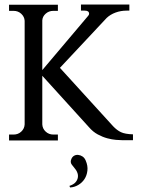

<svg xmlns="http://www.w3.org/2000/svg" viewBox="-20 -620 664 849"><path d="M167 -70Q168 -51 182 -38Q196 -25 216 -25H236V1H20V-25H40Q60 -25 74 -38Q88 -51 89 -70V-528Q88 -546 74 -559Q60 -572 40 -572H20V-599H236V-572H216Q196 -572 182 -559.5Q168 -547 167 -530V-310L369 -549Q374 -554 374 -559Q374 -573 355 -573H338V-600H552V-573H540Q514 -573 491 -564.5Q468 -556 452 -541L245 -320L480 -62Q497 -44 515 -35.5Q533 -27 568 -26V0H522Q511 0 493 -1.5Q475 -3 454.5 -8.5Q434 -14 412.5 -25.5Q391 -37 373 -58L167 -285ZM287 202Q305 196 313.5 186.5Q322 177 324 166Q326 155 322.5 145Q319 135 314 129Q306 119 297.5 108Q289 97 296 82Q300 73 308 68.5Q316 64 326 65Q336 66 345 72Q354 78 359 90Q369 113 366.5 134.5Q364 156 353.5 172Q343 188 326 198Q309 208 290 209Z"/></svg>

Font: Constantine
Style: Regular
Weight: 400
Designer: Dukom Design
Version: Version 1.001;PS 001.001;hotconv 1.0.56;makeotf.lib2.0.21325